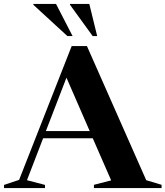

<svg xmlns="http://www.w3.org/2000/svg" viewBox="-32 -955 840 975"><path d="M710.5 -40 788.5 -16.5V0H445V-16.5L532.5 -39L439 -253H187L105 -40L196.5 -16V0H-11.5V-16L65 -41.5L332 -721H409.5ZM201 -289.5H423.5L305.5 -560.5ZM336.5 -772H310L137.5 -930.5V-935H252.5ZM461.5 -772H438.5L323.5 -930.5V-935H421.5Z"/></svg>

Font: Newsreader Display SemiBold
Style: Regular
Weight: 600
Designer: Hugues Gentile
Foundry: Production Type
Version: Version 1.001